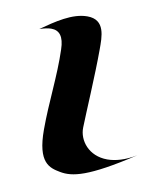

<svg xmlns="http://www.w3.org/2000/svg" viewBox="-66 -561 552 637"><g transform="rotate(10 210.5 -242.0)"><path d="M421 -80C385 -58 352 -49 325 -49C262 -49 227 -96 228 -139C229 -185 237 -319 237 -403C237 -447 239 -505 178 -505C127 -505 75 -469 28 -436C43 -441 56 -444 67 -444C95 -444 110 -425 111 -382C114 -293 101 -204 101 -110C101 2 141 12 178 19C220 27 273 17 421 -80Z"/></g></svg>

Font: Eagle Lake
Style: Regular
Weight: 400
Designer: Astigmatic (AOETI)
Foundry: Astigmatic (AOETI)
Version: Version 1.000